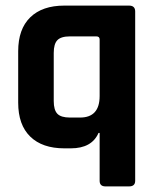

<svg xmlns="http://www.w3.org/2000/svg" viewBox="-20 -530 558 686"><path d="M336 -187V-389Q336 -400 324 -400H230Q198 -400 185 -386.5Q172 -373 172 -341V-169Q172 -137 185 -123.5Q198 -110 230 -110H266Q336 -110 336 -187ZM233 0H210Q131 0 88 -42Q45 -84 45 -163V-347Q45 -426 88 -468Q131 -510 210 -510H441Q463 -510 463 -489V116Q463 136 441 136H357Q336 136 336 116V-55H332Q308 0 233 0Z"/></svg>

Font: Rajdhani
Style: Bold
Weight: 700
Designer: Satya Rajpurohit, Jyotish Sonowal
Foundry: Indian Type Foundry
Version: Version 1.201 February 1, 2022